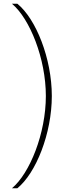

<svg xmlns="http://www.w3.org/2000/svg" viewBox="-20 -758 374 1030"><path d="M258 -243C258 -444 173 -657 73 -738H44C140 -658 226 -443 226 -243C226 -43 140 172 44 252H73C173 171 258 -42 258 -243Z"/></svg>

Font: Gantari Thin
Style: Regular
Weight: 250
Designer: Anugrah Pasau
Foundry: Lafontype
Version: Version 1.000